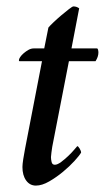

<svg xmlns="http://www.w3.org/2000/svg" viewBox="-20 -572 333 599"><path d="M131 -486Q135 -491 146.5 -502Q158 -513 171 -524Q184 -535 195 -543.5Q206 -552 209 -552Q219 -552 227 -546L203 -421H282Q285 -421 286 -416.5Q287 -412 287 -408Q287 -395 278 -381H195L143 -114Q142 -107 140.5 -96.5Q139 -86 139 -82Q139 -75 141 -66.5Q143 -58 151 -58Q159 -58 170.5 -66.5Q182 -75 193 -85.5Q204 -96 212 -105.5Q220 -115 221 -116Q224 -116 228.5 -108.5Q233 -101 233 -96Q228 -87 212.5 -70Q197 -53 176.5 -36Q156 -19 133.5 -6Q111 7 92 7Q73 7 61.5 -9Q50 -25 50 -51Q50 -59 52.5 -75.5Q55 -92 58 -107L111 -381H41Q39 -381 39 -384Q39 -388 43 -394Q47 -400 54 -406Q61 -412 69 -416.5Q77 -421 86 -421H118Z"/></svg>

Font: Vermiglione Medium
Style: Italic
Weight: 500
Italic angle: -11°
Version: Version 1.000